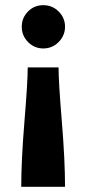

<svg xmlns="http://www.w3.org/2000/svg" viewBox="-20 -563 333 741"><path d="M62 158Q62 55 74.5 -96Q87 -247 87 -303H206Q206 -247 218.5 -96Q231 55 231 158ZM64 -460Q64 -494 88 -518.5Q112 -543 147 -543Q182 -543 206.5 -518.5Q231 -494 231 -460Q231 -426 206.5 -401Q182 -376 147 -376Q113 -376 88.5 -400.5Q64 -425 64 -460Z"/></svg>

Font: Roundo SemiBold
Style: Regular
Weight: 600
Designer: Namrata Goyal (Gurmukhi), Shiva Nallaperumal (Latin)
Foundry: Indian Type Foundry
Version: Version 1.000;PS 1.0;hotconv 1.0.88;makeotf.lib2.5.647800